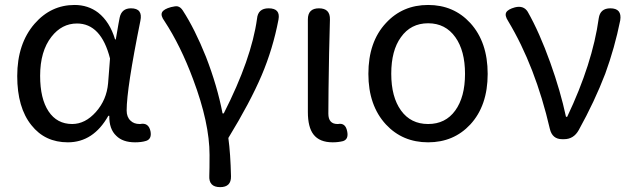

<svg xmlns="http://www.w3.org/2000/svg" viewBox="-20 -564 2561 778"><path d="M254.9 12.7Q162.1 12.7 107.4 -56.6Q49.8 -127.9 49.8 -255.9Q49.8 -386.7 120.1 -467.8Q186.5 -543.9 282.2 -543.9Q336.9 -543.9 377.9 -512.7Q424.8 -475.6 446.3 -404.3H449.2L460 -466.8L464.8 -492.2Q472.7 -530.3 510.7 -530.3Q559.6 -530.3 548.8 -479.5Q493.2 -205.1 493.2 -116.2Q493.2 -89.8 508.8 -75.2Q522.5 -61.5 545.9 -61.5Q546.9 -61.5 547.9 -61.5Q582 -68.4 589.8 -32.2Q595.7 -1 572.3 6.8Q553.7 12.7 527.3 12.7Q477.5 12.7 451.2 -13.7Q421.9 -41 422.9 -94.7H418.9Q358.4 12.7 254.9 12.7ZM272.5 -61.5Q325.2 -61.5 368.7 -110.4Q412.1 -159.2 418 -226.6L421.9 -276.4L425.8 -327.1Q389.6 -468.8 292 -468.8Q230.5 -468.8 188.5 -415Q142.6 -356.4 142.6 -256.8Q142.6 -164.1 176.8 -112.8Q210.9 -61.5 272.5 -61.5Z M872.1 194.3Q825.2 194.3 828.1 147.5Q829.1 124 829.1 63.5Q829.1 -65.4 762.7 -242.2Q711.9 -378.9 646.5 -478.5Q629.9 -501 636.7 -514.2Q643.6 -527.3 672.9 -535.2Q691.4 -540 700.2 -538.1Q711.9 -535.2 720.7 -521.5Q769.5 -446.3 814.5 -334Q860.4 -215.8 881.8 -104.5H886.7Q999 -325.2 1021.5 -488.3Q1025.4 -530.3 1068.4 -530.3Q1117.2 -530.3 1108.4 -484.4Q1085.9 -366.2 1040 -258.3Q994.1 -150.4 905.3 -4.9Q914.1 59.6 916 150.4Q917 194.3 872.1 194.3Z M1328.1 12.7Q1274.4 12.7 1250 -19.5Q1227.5 -48.8 1227.5 -110.4V-320.3V-485.4Q1227.5 -530.3 1272.5 -530.3Q1318.4 -530.3 1316.9 -484.4Q1315.4 -438.5 1313.5 -346.7Q1310.5 -177.7 1310.5 -103.5Q1310.5 -61.5 1347.7 -61.5Q1348.6 -61.5 1349.6 -61.5Q1379.9 -67.4 1386.7 -32.2Q1393.6 0 1370.1 7.8Q1350.6 12.7 1328.1 12.7Z M1714.8 12.7Q1611.3 12.7 1543.9 -59.6Q1472.7 -136.7 1472.7 -264.6Q1472.7 -394.5 1543.9 -470.7Q1611.3 -543.9 1714.8 -543.9Q1818.4 -543.9 1885.7 -470.7Q1956.1 -393.6 1956.1 -264.6Q1956.1 -135.7 1885.7 -59.6Q1818.4 12.7 1714.8 12.7ZM1714.8 -61.5Q1785.2 -61.5 1824.7 -116.2Q1864.3 -170.9 1864.3 -264.6Q1864.3 -358.4 1825.2 -413.1Q1785.2 -469.7 1714.8 -469.7Q1644.5 -469.7 1604.5 -413.1Q1565.4 -359.4 1565.4 -265.1Q1565.4 -170.9 1605 -116.2Q1644.5 -61.5 1714.8 -61.5Z M2257.8 0Q2217.8 0 2208 -42Q2149.4 -294.9 2039.1 -478.5Q2024.4 -501 2031.2 -513.7Q2038.1 -526.4 2066.4 -534.2Q2101.6 -543 2118.2 -516.6Q2166 -432.6 2210 -309.6Q2251 -195.3 2273.4 -90.8H2278.3Q2380.9 -306.6 2406.2 -490.2Q2412.1 -530.3 2453.1 -530.3Q2501 -530.3 2493.2 -481.4Q2470.7 -370.1 2432.6 -265.6Q2389.6 -153.3 2325.2 -37.1Q2304.7 0 2265.6 0Z"/></svg>

Font: Bpmf GenSen Rounded R
Style: R
Weight: 400
Foundry: But Ko
Version: Version 1.320